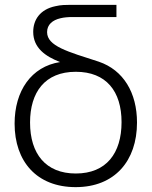

<svg xmlns="http://www.w3.org/2000/svg" viewBox="-20 -755 623 789"><path d="M386 -501.5C257.5 -543 173.5 -565.5 173.5 -623C173.5 -654 196 -672.5 228.5 -680C242.5 -683.5 259.5 -685 278.5 -685H458.5V-735H266C252.5 -735 230 -735 207.5 -729.5C145 -716.5 116.5 -674 116.5 -624C116.5 -558 167 -523 227 -500C108.5 -481.5 40 -381.5 40 -247C40 -91.5 131 14 291 14C451 14 543 -93.5 543 -251.5C543 -373.5 487.5 -467 386 -501.5ZM291.5 -42C168 -42 103.5 -123 103.5 -251.5C103.5 -376 164.5 -460 291.5 -460C416.5 -460 479.5 -380 479.5 -253C479.5 -125.5 417 -42 291.5 -42Z"/></svg>

Font: Hauora Light
Style: Regular
Weight: 300
Designer: Wayne Shih
Foundry: WCYS
Version: Version 1.001;hotconv 1.0.109;makeotfexe 2.5.65596